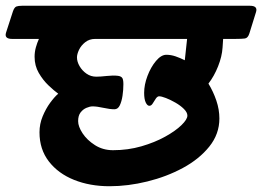

<svg xmlns="http://www.w3.org/2000/svg" viewBox="-76 -645 910 666"><path d="M-55 -532 -31 -606Q-26 -620 -19 -622.5Q-12 -625 0 -625H791Q819 -625 812 -603L789 -529Q784 -513 773.5 -511.5Q763 -510 740 -510H698L696 -480Q694 -449 680.5 -415Q667 -381 647 -355Q664 -327 674.5 -296Q685 -265 685 -234Q685 -180 650 -136.5Q615 -93 558.5 -62.5Q502 -32 435 -15.5Q368 1 304 1Q236 1 181 -21Q126 -43 93.5 -85Q61 -127 61 -186Q61 -215 72 -241.5Q83 -268 98 -288.5Q113 -309 126 -320Q112 -330 92.5 -348.5Q73 -367 58.5 -392Q44 -417 44 -448Q44 -465 48.5 -481Q53 -497 59 -510H-34Q-62 -510 -55 -532ZM191 -446Q191 -431 200 -415.5Q209 -400 224 -389.5Q239 -379 258 -379Q272 -379 294.5 -381.5Q317 -384 333 -382Q342 -381 347 -376Q352 -371 352 -353Q352 -333 349 -313Q346 -293 339.5 -279.5Q333 -266 321 -266Q305 -266 282.5 -271Q260 -276 245 -276Q236 -276 224 -271Q212 -266 203.5 -255Q195 -244 195 -225Q195 -206 210.5 -182.5Q226 -159 253.5 -141.5Q281 -124 316 -124Q368 -124 414.5 -137.5Q461 -151 497 -171Q533 -191 553.5 -211Q574 -231 574 -244Q574 -255 562 -267Q550 -279 532.5 -289Q515 -299 499.5 -305Q484 -311 476 -311Q470 -311 464.5 -303Q459 -295 454 -286.5Q449 -278 442 -278Q435 -278 429.5 -289.5Q424 -301 424 -323Q424 -351 435.5 -381.5Q447 -412 465 -433.5Q483 -455 501 -455Q517 -455 533 -449.5Q549 -444 565 -436L573 -510H254Q234 -510 219.5 -498.5Q205 -487 198 -472Q191 -457 191 -446Z"/></svg>

Font: Alkatra
Style: Bold
Weight: 700
Designer: Suman Bhandary
Version: Version 1.100;gftools[0.9.22]